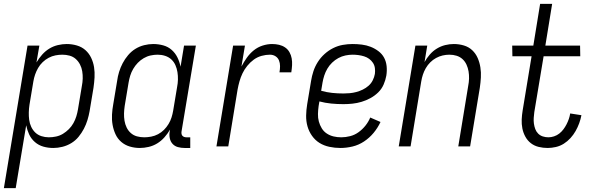

<svg xmlns="http://www.w3.org/2000/svg" viewBox="-46 -755 3066 990"><path d="M-26 215 96 -520H157L142 -433Q155 -455 171.5 -473.5Q188 -492 208.5 -504.5Q229 -517 252.5 -522.5Q276 -528 298 -528Q325 -528 350.5 -520.5Q376 -513 394.5 -496.5Q413 -480 424 -457Q435 -434 439 -408.5Q443 -383 441.5 -356Q440 -329 436 -302L416 -182Q412 -159 405 -136Q398 -113 386.5 -91Q375 -69 359 -49.5Q343 -30 321.5 -17Q300 -4 276 2Q252 8 229 8Q202 8 177.5 1Q153 -6 134 -22.5Q115 -39 104.5 -61.5Q94 -84 89 -109L35 215ZM206 -47Q224 -47 243 -51Q262 -55 278.5 -65Q295 -75 309 -89Q323 -103 332.5 -120Q342 -137 347.5 -155Q353 -173 356 -191L376 -311Q380 -331 380.5 -350Q381 -369 378 -387.5Q375 -406 366.5 -422.5Q358 -439 344.5 -451Q331 -463 313 -468Q295 -473 275 -473Q258 -473 240 -469.5Q222 -466 205 -457Q188 -448 174 -434.5Q160 -421 150.5 -404.5Q141 -388 135 -370.5Q129 -353 126 -335L106 -215Q103 -195 102.5 -175.5Q102 -156 104.5 -137Q107 -118 115 -101Q123 -84 136 -71.5Q149 -59 167.5 -53Q186 -47 206 -47Z M675 8Q648 8 623 0.5Q598 -7 579 -23.5Q560 -40 549.5 -63Q539 -86 534.5 -111.5Q530 -137 531.5 -164Q533 -191 538 -218L558 -338Q561 -361 568 -384Q575 -407 586.5 -429Q598 -451 614.5 -470.5Q631 -490 652 -503Q673 -516 697 -522Q721 -528 744 -528Q771 -528 796 -521Q821 -514 839.5 -497.5Q858 -481 869 -458.5Q880 -436 885 -411L903 -520H964L890 -77Q889 -71 890 -65Q891 -59 894.5 -55Q898 -51 903.5 -49Q909 -47 915 -47H935V8H906Q888 8 871.5 3.5Q855 -1 844 -13Q833 -25 829.5 -42Q826 -59 829 -77L831 -87Q818 -65 801.5 -46.5Q785 -28 764.5 -15.5Q744 -3 720.5 2.5Q697 8 675 8ZM698 -47Q715 -47 733.5 -50.5Q752 -54 769 -63Q786 -72 799.5 -85.5Q813 -99 823 -115.5Q833 -132 838.5 -149.5Q844 -167 847 -185L867 -305Q871 -325 871.5 -344.5Q872 -364 869 -383Q866 -402 858.5 -419Q851 -436 837.5 -448.5Q824 -461 805.5 -467Q787 -473 767 -473Q749 -473 730.5 -469Q712 -465 695 -455Q678 -445 664.5 -431Q651 -417 641 -400Q631 -383 625.5 -365Q620 -347 617 -329L597 -209Q594 -189 593.5 -170Q593 -151 596 -132.5Q599 -114 607 -97.5Q615 -81 628.5 -69Q642 -57 660 -52Q678 -47 698 -47Z M1070 0 1156 -520H1217L1199 -412Q1211 -435 1226.5 -457Q1242 -479 1262.5 -495.5Q1283 -512 1308 -520Q1333 -528 1357 -528Q1376 -528 1393 -524Q1410 -520 1424 -510.5Q1438 -501 1446.5 -486Q1455 -471 1458 -454Q1461 -437 1460 -419Q1459 -401 1456 -382H1395Q1398 -398 1398 -414Q1398 -430 1392.5 -443.5Q1387 -457 1374.5 -465Q1362 -473 1346 -473Q1325 -473 1303 -467Q1281 -461 1262.5 -447.5Q1244 -434 1229 -415.5Q1214 -397 1204.5 -377Q1195 -357 1189 -336Q1183 -315 1179 -293L1131 0Z M1709 8Q1680 8 1652 2Q1624 -4 1601.5 -18Q1579 -32 1563 -54.5Q1547 -77 1539.5 -103.5Q1532 -130 1532.5 -159Q1533 -188 1538 -218L1558 -338Q1562 -363 1570 -387.5Q1578 -412 1592.5 -435Q1607 -458 1627.5 -476.5Q1648 -495 1672 -507Q1696 -519 1721.5 -523.5Q1747 -528 1772 -528Q1796 -528 1820 -525Q1844 -522 1865.5 -513.5Q1887 -505 1905.5 -491Q1924 -477 1934.5 -457.5Q1945 -438 1947.5 -414Q1950 -390 1946 -365Q1942 -342 1932 -319Q1922 -296 1904 -278.5Q1886 -261 1864 -249Q1842 -237 1818.5 -230Q1795 -223 1771.5 -220.5Q1748 -218 1725 -218Q1693 -218 1662 -221Q1631 -224 1601 -232L1597 -209Q1594 -188 1593.5 -167.5Q1593 -147 1598 -128.5Q1603 -110 1613 -93.5Q1623 -77 1639 -66.5Q1655 -56 1674 -51.5Q1693 -47 1714 -47Q1736 -47 1759.5 -53Q1783 -59 1803 -73.5Q1823 -88 1838.5 -107.5Q1854 -127 1863 -149L1916 -126Q1902 -96 1880.5 -70Q1859 -44 1831 -25.5Q1803 -7 1771.5 0.5Q1740 8 1709 8ZM1725 -273Q1741 -273 1757.5 -274.5Q1774 -276 1791 -280.5Q1808 -285 1824.5 -293Q1841 -301 1854.5 -313Q1868 -325 1876 -341Q1884 -357 1887 -374Q1889 -389 1887 -404Q1885 -419 1877 -431Q1869 -443 1857.5 -451.5Q1846 -460 1831.5 -464.5Q1817 -469 1802 -471Q1787 -473 1772 -473Q1754 -473 1735 -469Q1716 -465 1698.5 -455.5Q1681 -446 1666.5 -432Q1652 -418 1642 -401Q1632 -384 1626 -365.5Q1620 -347 1617 -329L1610 -287Q1638 -279 1666.5 -276Q1695 -273 1725 -273Z M2010 0 2096 -520H2157L2143 -435Q2154 -455 2170 -473.5Q2186 -492 2206.5 -504.5Q2227 -517 2249.5 -522.5Q2272 -528 2294 -528Q2321 -528 2346 -520.5Q2371 -513 2389 -496Q2407 -479 2417 -456Q2427 -433 2431 -407.5Q2435 -382 2433.5 -355.5Q2432 -329 2428 -302L2378 0H2317L2368 -311Q2372 -331 2372.5 -350Q2373 -369 2370 -387Q2367 -405 2359.5 -421.5Q2352 -438 2339 -450Q2326 -462 2308.5 -467.5Q2291 -473 2271 -473Q2254 -473 2236.5 -469Q2219 -465 2202.5 -456Q2186 -447 2172.5 -433.5Q2159 -420 2149.5 -403.5Q2140 -387 2134.5 -370Q2129 -353 2126 -335L2071 0Z M2778 8Q2754 8 2731.5 2.5Q2709 -3 2691.5 -16.5Q2674 -30 2663 -50Q2652 -70 2647.5 -92.5Q2643 -115 2644 -138.5Q2645 -162 2649 -186L2695 -465H2596L2595 -520H2704L2739 -735H2801L2766 -520H2945L2946 -465H2757L2709 -177Q2707 -162 2706 -147Q2705 -132 2707 -117.5Q2709 -103 2714 -89.5Q2719 -76 2729 -66Q2739 -56 2753 -51.5Q2767 -47 2782 -47Q2796 -47 2811 -52Q2826 -57 2838 -66.5Q2850 -76 2859 -88Q2868 -100 2875 -113.5Q2882 -127 2887 -141.5Q2892 -156 2894 -170L2952 -161Q2948 -140 2940.5 -119.5Q2933 -99 2922 -79.5Q2911 -60 2895.5 -43Q2880 -26 2861 -14Q2842 -2 2820 3Q2798 8 2778 8Z"/></svg>

Font: Iosevka Light
Style: Italic
Weight: 300
Italic angle: -9°
Monospace: yes
Designer: Belleve Invis
Foundry: Belleve Invis
Version: Version 32.5.0; ttfautohint (v1.8.4)